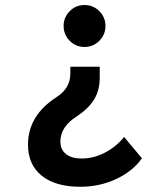

<svg xmlns="http://www.w3.org/2000/svg" viewBox="-20 -547 626 753"><path d="M294.9 185.5Q197.3 185.5 143.6 142.1Q89.8 98.6 89.8 20.5Q89.8 -94.7 203.1 -167Q255.9 -201.2 255.9 -258.8V-285.2H371.1V-241.7Q371.1 -192.4 348.9 -156.5Q326.7 -120.6 281.2 -90.8Q216.8 -49.8 216.8 8.3Q216.8 39.6 238.8 57.1Q260.7 74.7 300.8 74.7Q346.7 74.7 391.1 51.8Q435.5 28.8 466.8 -9.8L536.6 73.7Q501.5 124 436.3 154.8Q371.1 185.5 294.9 185.5ZM311.5 -527.3Q345.7 -527.3 369.6 -503.2Q393.6 -479 393.6 -445.3Q393.6 -411.1 369.6 -387Q345.7 -362.8 311.5 -362.8Q277.3 -362.8 253.4 -387Q229.5 -411.1 229.5 -445.3Q229.5 -479 253.4 -503.2Q277.3 -527.3 311.5 -527.3Z"/></svg>

Font: Cascadia Mono PL SemiBold
Style: Regular
Weight: 600
Monospace: yes
Designer: Aaron Bell
Foundry: Saja Typeworks
Version: Version 2404.023; ttfautohint (v1.8.4)